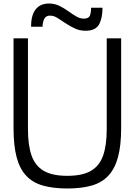

<svg xmlns="http://www.w3.org/2000/svg" viewBox="-20 -1061 766 1092"><path d="M363 11Q283 11 224.5 -5.5Q166 -22 129 -61.5Q92 -101 74.5 -167Q57 -233 57 -332V-843H139V-326Q139 -235 159.5 -176.5Q180 -118 228.5 -89.5Q277 -61 363 -61Q449 -61 497.5 -89.5Q546 -118 566.5 -176.5Q587 -235 587 -326V-843H669V-332Q669 -233 651 -167Q633 -101 596 -61.5Q559 -22 501 -5.5Q443 11 363 11ZM466 -886Q434 -886 406 -899Q378 -912 353.5 -928.5Q329 -945 307.5 -958.5Q286 -972 266 -972Q241 -973 231.5 -953Q222 -933 222 -909H157Q156 -972 182 -1006.5Q208 -1041 259 -1041Q290 -1041 317 -1028Q344 -1015 367.5 -998Q391 -981 413 -968Q435 -955 456 -955Q484 -955 491 -971.5Q498 -988 498 -1017H563Q563 -957 543 -921.5Q523 -886 466 -886Z"/></svg>

Font: Matangi Medium
Style: Regular
Weight: 500
Designer: Prashant Pant
Foundry: The Graphic Ant
Version: Version 3.002